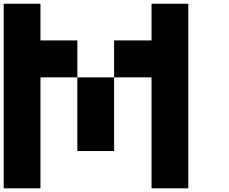

<svg xmlns="http://www.w3.org/2000/svg" viewBox="-20 -820 1240 1040"><path d="M398.9 -2V-400.9H598.1V-2ZM800.8 -799.8H1000V200.2H800.8V-400.9H598.1V-601.1H800.8ZM199.2 -601.1H398.9V-400.9H199.2V200.2H0V-799.8H199.2Z"/></svg>

Font: QuinqueFive
Style: Regular
Weight: 400
Monospace: yes
Designer: GGBotNet
Foundry: GGBotNet
Version: 1.1